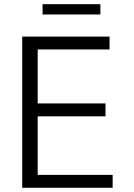

<svg xmlns="http://www.w3.org/2000/svg" viewBox="-20 -883 632 903"><path d="M180.2 -814.9V-863.3H452.1V-814.9ZM84.5 0V-710.9H495.1V-650.4H157.2V-396.5H476.1V-335.9H157.2V-60.5H509.8V0Z"/></svg>

Font: Ride Light
Style: Regular
Weight: 300
Version: Version 3.000